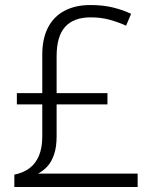

<svg xmlns="http://www.w3.org/2000/svg" viewBox="-20 -743 611 763"><path d="M339 -723Q390 -723 430 -713Q470 -703 501 -688L481 -641Q450 -655 416 -664.5Q382 -674 340 -674Q273 -674 239 -636.5Q205 -599 205 -519V-373H407V-328H205V-202Q205 -159 195 -129.5Q185 -100 168.5 -82Q152 -64 131 -53H527V0H37V-49Q72 -56 96.5 -74Q121 -92 134.5 -123.5Q148 -155 148 -201V-328H47V-373H148V-525Q148 -590 171 -634Q194 -678 237 -700.5Q280 -723 339 -723Z"/></svg>

Font: Noto Sans Armenian Light
Style: Regular
Weight: 300
Designer: Monotype Design Team
Foundry: Monotype Imaging Inc.
Version: Version 2.007